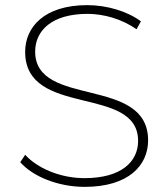

<svg xmlns="http://www.w3.org/2000/svg" viewBox="-20 -724 655 748"><path d="M310 4C481 4 557 -80 557 -177C557 -430 117 -302 117 -523C117 -604 181 -670 321 -670C384 -670 455 -650 512 -610L529 -641C476 -680 397 -704 320 -704C152 -704 78 -618 78 -522C78 -264 518 -395 518 -175C518 -95 454 -30 309 -30C213 -30 124 -70 78 -121L59 -92C108 -36 207 4 310 4Z"/></svg>

Font: Montserrat-Alt1 ExtLt
Style: Regular
Weight: 200
Designer: Differentunic
Foundry: Differentunic
Version: Version 7.222